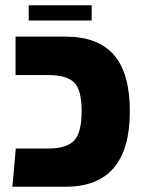

<svg xmlns="http://www.w3.org/2000/svg" viewBox="-20 -709 548 729"><path d="M89 -631V-689H328V-631ZM27 0 40 -145H162Q233 -145 261.5 -175.5Q290 -206 290 -286Q290 -367 262 -395.5Q234 -424 162 -424H39V-570H229Q352 -570 412.5 -500.5Q473 -431 473 -286Q473 0 229 0Z"/></svg>

Font: FiraGO ExtraBold
Style: Regular
Weight: 800
Designer: bBox Type
Foundry: bBox Type GmbH
Version: Version 1.001;PS 001.001;hotconv 1.0.88;makeotf.lib2.5.64775